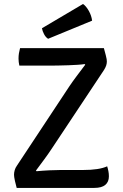

<svg xmlns="http://www.w3.org/2000/svg" viewBox="-20 -918 600 938"><path d="M318 -495Q334 -519 354.5 -546.2Q375 -573.5 396.5 -602L393.5 -605Q382 -603 360.5 -601.5Q339 -600 314.8 -599.2Q290.5 -598.5 269.2 -598Q248 -597.5 237 -597.5H74.5Q72.5 -606 71.5 -614.8Q70.5 -623.5 70.5 -631.5Q70.5 -645.5 72.5 -657.8Q74.5 -670 78 -683H487.5Q493.5 -660.5 496.8 -648.2Q500 -636 501 -629.2Q502 -622.5 502 -617.5Q502 -608 498.8 -598Q495.5 -588 488 -576L234 -193.5Q218 -169 196.5 -139.8Q175 -110.5 155.5 -84.5L158.5 -81.5Q190 -84.5 221.8 -86Q253.5 -87.5 276 -87.5H385Q425 -87.5 454.5 -92Q484 -96.5 503.5 -105.5Q507 -95 509.5 -82.2Q512 -69.5 512 -56.5Q512 -29.5 494.5 -14.8Q477 0 441 0H61.5Q55.5 -22 53 -34Q50.5 -46 49.5 -52.5Q48.5 -59 48.5 -64.5Q48.5 -75 51.8 -86.5Q55 -98 62.5 -108.5ZM385.5 -898.5Q400.5 -888.5 413.8 -865Q427 -841.5 430 -817L215 -728.5Q203 -736 195 -751.5Q187 -767 185 -780Z"/></svg>

Font: Signika Negative Light
Style: Regular
Weight: 400
Version: Version 2.001